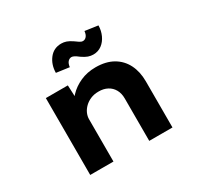

<svg xmlns="http://www.w3.org/2000/svg" viewBox="-162 -957 1181 1148"><g transform="rotate(-30 429.0 -383.5)"><path d="M148.1 0V-530.7H299.9L305.7 -400.7L265.7 -389.7Q279.3 -430.2 311.4 -464.5Q343.6 -498.9 391.3 -520.3Q439 -541.7 496.5 -541.7Q567.7 -541.7 616.5 -513.7Q665.3 -485.6 690.7 -435.3Q716 -385 716 -318.6V0H555.6V-292.8Q555.6 -328.2 541.1 -354Q526.7 -379.7 500.5 -393.6Q474.3 -407.6 439.3 -407.1Q409.2 -407.1 384.9 -396.7Q360.6 -386.3 343.3 -369.3Q326.1 -352.3 317.3 -332.3Q308.5 -312.2 308.5 -292V0H228.8Q194.5 0 174.3 0Q154.1 0 148.1 0ZM525 -613.9Q507.9 -613.9 490.4 -619.8Q472.9 -625.8 449.8 -641.9Q432 -656 421.3 -661.3Q410.7 -666.7 403.2 -666.7Q389.1 -666.7 378.2 -655.1Q367.4 -643.4 364.5 -619L275.3 -631.3Q276.1 -687.8 307.1 -727.5Q338 -767.2 390.4 -767.2Q407.6 -767.2 424.5 -761.5Q441.5 -755.8 463.9 -740.4Q477.6 -730.1 489.2 -722.6Q500.8 -715 511.6 -715Q525.6 -715 536 -727.1Q546.4 -739.2 548.6 -762.6L637.9 -749.8Q637.5 -714.3 623.2 -682.9Q608.9 -651.4 583.7 -632.6Q558.6 -613.9 525 -613.9Z"/></g></svg>

Font: Lexend Giga
Style: Regular
Weight: 400
Designer: Bonnie Shaver-Troup, Thomas Jockin
Foundry: Lexend
Version: Version 1.007